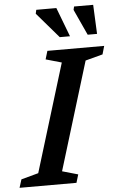

<svg xmlns="http://www.w3.org/2000/svg" viewBox="-83 -958 625 1000"><g transform="rotate(-5 230.0 -458.0)"><path d="M254 -631 171.5 -654.5 184.5 -698H481.5L469 -654.5L378.5 -630.5L206 -66.5L288.5 -43L275.5 0H-22L-8.5 -43L81.5 -67.5ZM308.5 -763.5H255L141 -896L145.5 -916H250.5ZM450 -763.5H401L339 -898.5L343 -916H443Z"/></g></svg>

Font: Newsreader 9pt Medium
Style: Italic
Weight: 500
Italic angle: -17°
Designer: Hugues Gentile
Foundry: Production Type
Version: Version 1.003